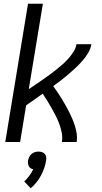

<svg xmlns="http://www.w3.org/2000/svg" viewBox="-20 -755 540 1021"><path d="M8 0 129 -735H208L133 -281Q151 -293 169.5 -305.5Q188 -318 206.5 -331Q225 -344 243 -357Q261 -370 278.5 -384Q296 -398 313 -413Q330 -428 344.5 -444.5Q359 -461 371 -480Q383 -499 387 -520H466Q462 -496 449 -474Q436 -452 419 -432.5Q402 -413 383 -395Q364 -377 344.5 -360.5Q325 -344 304.5 -328Q284 -312 263 -297Q275 -280 286.5 -263.5Q298 -247 308.5 -229.5Q319 -212 329 -194.5Q339 -177 348 -159Q357 -141 365 -122Q373 -103 379 -83.5Q385 -64 388 -43Q391 -22 388 0H309Q313 -25 308.5 -48.5Q304 -72 296 -94Q288 -116 277.5 -137Q267 -158 255.5 -178Q244 -198 232 -218Q220 -238 207 -257Q186 -241 163 -225.5Q140 -210 119 -195L87 0ZM143 246 109 210Q124 196 136 179.5Q148 163 157 145Q149 144 142.5 139.5Q136 135 133 128.5Q130 122 129 114.5Q128 107 129 99Q131 89 135.5 79.5Q140 70 148 63.5Q156 57 165.5 54Q175 51 185 51Q195 51 203.5 54Q212 57 218 63.5Q224 70 225.5 79.5Q227 89 225 99Q222 119 215 139Q208 159 198 178Q188 197 174 214.5Q160 232 143 246Z"/></svg>

Font: Iosevka Term Curly Oblique
Style: Regular
Weight: 400
Italic angle: -9°
Designer: Belleve Invis
Foundry: Belleve Invis
Version: Version 32.3.0